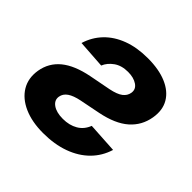

<svg xmlns="http://www.w3.org/2000/svg" viewBox="-145 -697 851 851"><g transform="rotate(45 280.5 -271.5)"><path d="M69 -392.2Q84 -441.5 118.4 -477.5Q152.8 -513.5 204.9 -533.1Q256.9 -552.7 324.9 -552.7Q394.1 -552.7 442.3 -532.2Q490.6 -511.7 512.9 -473.8Q535.1 -435.9 526.2 -383.5Q516.2 -323.6 471.6 -284.4Q427 -245.3 343.5 -228.5L246.4 -209.2Q209.4 -201.7 189.6 -188.1Q169.8 -174.4 166.3 -153Q162.2 -128 185 -111.9Q207.7 -95.8 248.1 -95.8Q288.7 -95.8 318.1 -113Q347.6 -130.1 360.8 -164.6L503.1 -156Q487.3 -104.4 450.2 -67Q413 -29.7 357.4 -9.5Q301.8 10.7 230.7 10.7Q160.9 10.7 110.2 -11.7Q59.4 -34.2 35.2 -74.5Q10.9 -114.9 19.5 -168.5Q29.3 -226.6 73.8 -263.1Q118.4 -299.6 200.5 -315.8L301.7 -335.3Q341.1 -343.4 359.4 -357.3Q377.6 -371.1 381.2 -391.9Q385.7 -417.3 363.5 -432.5Q341.3 -447.7 305.6 -447.7Q265.1 -447.7 238.5 -428.6Q211.9 -409.5 201.3 -383.2Z"/></g></svg>

Font: Inter
Style: Italic
Weight: 400
Italic angle: -9.3988°
Designer: Rasmus Andersson
Foundry: rsms
Version: Version 4.001;git-66647c0bb